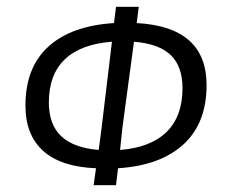

<svg xmlns="http://www.w3.org/2000/svg" viewBox="-20 -531 669 566"><path d="M328 -35 322 15H256L263 -35Q160 -39 107.5 -86Q55 -133 55 -220Q55 -332 122.5 -393.5Q190 -455 316 -463L322 -511H389L383 -463Q589 -452 589 -280Q589 -168 521 -105.5Q453 -43 328 -35ZM271 -89 279 -150 310 -408Q218 -401 171 -356Q124 -311 124 -229Q124 -164 160.5 -129.5Q197 -95 271 -89ZM518 -271Q518 -335 483.5 -368.5Q449 -402 375 -408L341 -156L334 -89Q424 -96 471 -142Q518 -188 518 -271Z"/></svg>

Font: Alegreya Sans SC
Style: Italic
Weight: 400
Italic angle: -7°
Designer: Juan Pablo del Peral
Foundry: Huerta Tipografica
Version: Version 2.008; ttfautohint (v1.6)